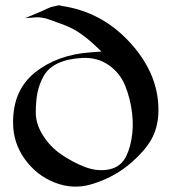

<svg xmlns="http://www.w3.org/2000/svg" viewBox="-20 -678 682 719"><path d="M74 -610 138 -637Q142 -639 156.5 -645.5Q171 -652 173 -652Q175 -652 190 -656Q205 -660 210 -656Q364 -634 471.5 -513.5Q579 -393 573 -252Q570 -196 546 -154.5Q522 -113 474 -71Q409 -13 319 13Q252 32 184.5 5.5Q117 -21 73 -82Q29 -143 29 -218Q28 -340 111 -406.5Q194 -473 319 -482L360 -485L340 -504Q303 -539 271.5 -559Q240 -579 194 -594Q189 -596 174 -601.5Q159 -607 153.5 -608.5Q148 -610 136.5 -612Q125 -614 114 -613ZM114 -256Q114 -214 140.5 -171.5Q167 -129 209 -100Q251 -71 296 -53.5Q341 -36 382.5 -42.5Q424 -49 445 -80Q463 -107 472 -154.5Q481 -202 474.5 -255.5Q468 -309 449 -356.5Q430 -404 387.5 -434Q345 -464 287 -461Q233 -458 197 -441Q161 -424 144 -394Q127 -364 120.5 -332Q114 -300 114 -256Z"/></svg>

Font: Roman Uncial Modern
Style: Medium
Weight: 500
Version: Version 001.000